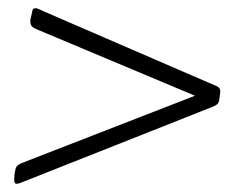

<svg xmlns="http://www.w3.org/2000/svg" viewBox="-20 -460 600 467"><path d="M21 -13Q16 -13 15 -18Q14 -23 15 -32L16 -40Q17 -46 18 -50Q19 -54 23.5 -58Q28 -62 37 -65L477 -236L476 -218L71 -388Q59 -393 56 -398Q53 -403 54 -413L56 -421Q58 -430 59 -435Q60 -440 67 -440Q70 -440 75.5 -437.5Q81 -435 85 -433L501 -253Q510 -250 513.5 -245.5Q517 -241 515 -231L514 -222Q513 -213 510.5 -209Q508 -205 499 -201L42 -20Q37 -18 30.5 -15.5Q24 -13 21 -13Z"/></svg>

Font: Asap ExtraLight
Style: Italic
Weight: 250
Italic angle: -6°
Version: Version 3.001